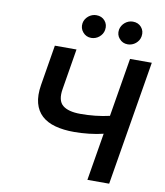

<svg xmlns="http://www.w3.org/2000/svg" viewBox="-99 -1022 950 1104"><g transform="rotate(10 376.0 -470.5)"><path d="M129.6 -490.1 168.7 -727.3H295.1L256 -490.1Q244.3 -421.2 277.3 -393.8Q310 -366.5 381.4 -366.5Q401.3 -366.5 422.9 -367.5Q444.6 -368.6 466.6 -370.9Q488.6 -373.2 510.1 -376.8Q531.6 -380.3 550.8 -384.9L607.6 -727.3H734.7L614 0H486.9L533 -277.3Q514.9 -272.7 493.4 -269Q471.9 -265.3 449.6 -262.8Q427.2 -260.3 405.2 -259.1Q383.2 -257.8 363.6 -257.8Q300.8 -257.8 252.7 -271Q204.5 -284.1 173.8 -312.3Q143.1 -340.6 131.4 -384.6Q119.7 -428.6 129.6 -490.1ZM302.9 -882.5Q305 -895.2 311.6 -905.9Q318.2 -916.5 327.8 -924.5Q337.4 -932.5 349.3 -937Q361.2 -941.4 373.9 -941.4Q405.5 -941.4 424 -919.7Q442.8 -897.7 437.5 -866.5Q435.4 -853.7 428.8 -843Q422.2 -832.4 412.6 -824.4Q403.1 -816.4 391.2 -812Q379.3 -807.5 366.5 -807.5Q336.6 -807.5 317.5 -829.9Q298.3 -852.3 302.9 -882.5ZM516 -882.5Q518.5 -894.9 525 -905.7Q531.6 -916.5 541.2 -924.5Q550.8 -932.5 562.5 -937Q574.2 -941.4 587 -941.4Q618.6 -941.4 637.1 -919.7Q655.9 -897.7 650.6 -866.5Q648.4 -853.7 641.9 -843Q635.3 -832.4 625.7 -824.4Q616.1 -816.4 604.2 -812Q592.3 -807.5 579.5 -807.5Q549.4 -807.5 530.2 -829.9Q511 -851.6 516 -882.5Z"/></g></svg>

Font: Inter P Semi Bold
Style: Italic
Weight: 600
Italic angle: 9.39999°
Designer: Rasmus Andersson
Foundry: rsms
Version: Version 3.018;git-588b23468